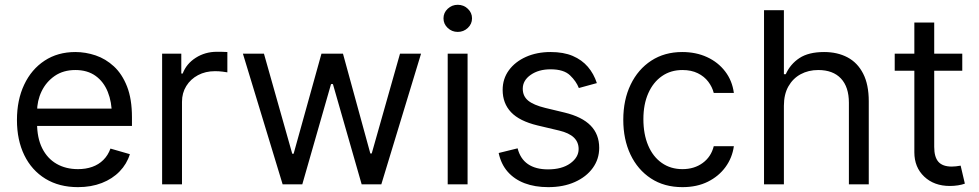

<svg xmlns="http://www.w3.org/2000/svg" viewBox="-20 -770 4089 802"><path d="M305.7 11.7Q227.1 11.7 169.7 -23.4Q112.3 -58.6 81.5 -121.8Q50.8 -185.1 50.8 -268.6Q50.8 -352.5 81.1 -416.5Q111.3 -480.5 166.3 -516.6Q221.2 -552.7 294.9 -552.7Q337.4 -552.7 379.4 -538.6Q421.4 -524.4 455.8 -492.7Q490.2 -460.9 510.7 -408.7Q531.2 -356.4 531.2 -280.3V-244.1H110.4V-316.4H485.8L447.3 -289.1Q447.3 -343.8 430.2 -386.2Q413.1 -428.7 379.2 -453.1Q345.2 -477.5 294.9 -477.5Q244.6 -477.5 208.7 -452.9Q172.9 -428.2 153.8 -388.7Q134.8 -349.1 134.8 -303.7V-255.9Q134.8 -193.8 156.2 -150.9Q177.7 -107.9 216.3 -85.7Q254.9 -63.5 305.7 -63.5Q338.4 -63.5 365.2 -73Q392.1 -82.5 411.6 -101.8Q431.2 -121.1 441.4 -149.4L522.5 -126Q509.8 -85 479.7 -54Q449.7 -22.9 405.3 -5.6Q360.8 11.7 305.7 11.7Z M657.2 0V-545.9H737.3V-462.9H743.2Q758.3 -503.4 797.6 -528.6Q836.9 -553.7 885.7 -553.7Q895 -553.7 908.7 -553.5Q922.4 -553.2 929.7 -552.7V-467.8Q925.3 -468.8 910.2 -470.7Q895 -472.7 877.9 -472.7Q838.4 -472.7 807.1 -456.1Q775.9 -439.5 758.1 -410.6Q740.2 -381.8 740.2 -344.7V0Z M1160.6 0 994.6 -545.9H1082.5L1200.7 -127.9H1206.5L1322.8 -545.9H1412.6L1526.9 -128.9H1532.7L1650.9 -545.9H1738.8L1572.8 0H1490.7L1370.6 -418.9H1362.8L1242.7 0Z M1850.1 0V-545.9H1933.1V0ZM1892.1 -636.7Q1867.7 -636.7 1850.1 -653.3Q1832.5 -669.9 1832.5 -693.4Q1832.5 -716.8 1850.1 -733.4Q1867.7 -750 1892.1 -750Q1916.5 -750 1934.1 -733.4Q1951.7 -716.8 1951.7 -693.4Q1951.7 -669.9 1934.1 -653.3Q1916.5 -636.7 1892.1 -636.7Z M2473.1 -422.9 2397.9 -402.3Q2387.2 -430.2 2361.1 -455.3Q2335 -480.5 2279.8 -480.5Q2230 -480.5 2196.8 -457.3Q2163.6 -434.1 2163.6 -399.4Q2163.6 -368.2 2186.3 -349.6Q2209 -331.1 2257.3 -319.3L2338.4 -299.8Q2411.1 -282.2 2447 -245.6Q2482.9 -209 2482.9 -152.3Q2482.9 -105.5 2456.1 -68.4Q2429.2 -31.2 2381.3 -9.8Q2333.5 11.7 2270 11.7Q2214.4 11.7 2171.4 -4.6Q2128.4 -21 2100.6 -52.7Q2072.8 -84.5 2063 -130.9L2142.1 -150.4Q2153.3 -106.4 2185.3 -84.5Q2217.3 -62.5 2269 -62.5Q2327.1 -62.5 2362.1 -87.6Q2397 -112.8 2397 -147.5Q2397 -176.3 2377 -195.6Q2356.9 -214.8 2315.9 -224.6L2225.1 -246.1Q2149.9 -264.2 2114.7 -301.3Q2079.6 -338.4 2079.6 -394.5Q2079.6 -440.9 2105.7 -476.6Q2131.8 -512.2 2177.2 -532.5Q2222.7 -552.7 2279.8 -552.7Q2334 -552.7 2372.3 -536.4Q2410.6 -520 2435.5 -491Q2460.4 -461.9 2473.1 -422.9Z M2830.6 11.7Q2754.4 11.7 2699 -24.7Q2643.6 -61 2613.5 -124.5Q2583.5 -188 2583.5 -269.5Q2583.5 -353 2614.3 -416.7Q2645 -480.5 2700.4 -516.6Q2755.9 -552.7 2829.6 -552.7Q2887.2 -552.7 2933.3 -531.5Q2979.5 -510.3 3009 -471.7Q3038.6 -433.1 3045.4 -381.8H2961.4Q2955.1 -406.7 2938.5 -428.7Q2921.9 -450.7 2894.8 -464.1Q2867.7 -477.5 2830.6 -477.5Q2781.7 -477.5 2745.1 -452.1Q2708.5 -426.8 2688 -380.6Q2667.5 -334.5 2667.5 -272.5Q2667.5 -209.5 2687.5 -162.4Q2707.5 -115.2 2744.4 -89.4Q2781.2 -63.5 2830.6 -63.5Q2879.9 -63.5 2915 -89.1Q2950.2 -114.7 2961.4 -159.2H3045.4Q3038.6 -110.8 3010.5 -72.3Q2982.4 -33.7 2936.8 -11Q2891.1 11.7 2830.6 11.7Z M3254.4 -328.1V0H3171.4V-727.5H3254.4V-460H3262.2Q3281.2 -502.4 3319.6 -527.6Q3357.9 -552.7 3422.4 -552.7Q3478 -552.7 3520 -530.5Q3562 -508.3 3585.4 -462.6Q3608.9 -417 3608.9 -346.7V0H3525.9V-340.8Q3525.9 -406.7 3492.7 -442.1Q3459.5 -477.5 3397.9 -477.5Q3356.9 -477.5 3324.5 -460Q3292 -442.4 3273.2 -409.2Q3254.4 -376 3254.4 -328.1Z M3999.5 -545.9V-474.6H3717.3V-545.9ZM3799.3 -675.8H3882.3V-156.2Q3882.3 -113.8 3899.9 -94Q3917.5 -74.2 3955.6 -74.2Q3963.9 -74.2 3972.9 -75.2Q3981.9 -76.2 3992.7 -78.1L4010.3 -2.9Q3998.5 1.5 3981.7 4.2Q3964.8 6.8 3947.8 6.8Q3881.8 6.8 3840.6 -32.2Q3799.3 -71.3 3799.3 -133.8Z"/></svg>

Font: GitLab Sans
Style: Regular
Weight: 400
Designer: Rasmus Andersson
Foundry: Modifications by GitLab B.V., manufactured by rsms
Version: Version 4.000;git-c8fb6b7